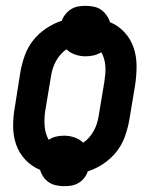

<svg xmlns="http://www.w3.org/2000/svg" viewBox="-20 -589 540 658"><path d="M200 49Q186 49 172 46Q158 43 147 35.5Q136 28 128.5 17Q121 6 117 -7Q88 -19 66.5 -42Q45 -65 35 -94.5Q25 -124 25 -157Q25 -190 31 -223L50 -343Q55 -371 65 -399Q75 -427 93.5 -450.5Q112 -474 138 -491.5Q164 -509 192 -518Q196 -530 204.5 -540.5Q213 -551 224.5 -558Q236 -565 248.5 -567Q261 -569 274 -569Q288 -569 302 -566Q316 -563 326.5 -555.5Q337 -548 345 -537Q353 -526 357 -513Q386 -501 407 -478Q428 -455 438 -425.5Q448 -396 448 -363Q448 -330 443 -297L423 -177Q418 -149 408 -121Q398 -93 379.5 -69.5Q361 -46 335.5 -28.5Q310 -11 281 -2Q277 10 269 20.5Q261 31 249 38Q237 45 225 47Q213 49 200 49ZM265 -100Q276 -107 285.5 -118Q295 -129 301.5 -141Q308 -153 312 -165.5Q316 -178 318 -191L338 -311Q340 -324 341 -337Q342 -350 341 -363Q340 -376 336.5 -388Q333 -400 327 -410Q314 -402 300.5 -399Q287 -396 273 -396Q255 -396 237.5 -402Q220 -408 208 -420Q197 -413 187.5 -402Q178 -391 171.5 -379Q165 -367 161 -354.5Q157 -342 155 -329L135 -209Q133 -196 132.5 -183Q132 -170 133 -157Q134 -144 137.5 -132Q141 -120 147 -110Q159 -118 172.5 -121Q186 -124 200 -124Q218 -124 235.5 -118Q253 -112 265 -100Z"/></svg>

Font: Iosevka SS18 Extrabold
Style: Italic
Weight: 800
Italic angle: -9°
Monospace: yes
Designer: Belleve Invis
Foundry: Belleve Invis
Version: Version 25.1.1; ttfautohint (v1.8.4)